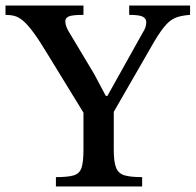

<svg xmlns="http://www.w3.org/2000/svg" viewBox="-27 -677 710 697"><path d="M489 0H176V-34Q220 -34 241 -40.5Q262 -47 269 -68Q276 -89 276 -133V-268L146 -480Q116 -530 94.5 -559Q73 -588 57 -601.5Q41 -615 26 -619Q11 -623 -7 -623V-657H276V-623Q234 -623 222 -617Q210 -611 210 -600Q210 -581 227 -555L315 -408L357 -329H363L492 -560Q497 -567 500.5 -576.5Q504 -586 504 -597Q504 -609 492 -616Q480 -623 442 -623V-657H663V-623Q634 -621 614 -614Q594 -607 576 -587.5Q558 -568 534 -528L386 -271V-133Q386 -89 394.5 -68Q403 -47 425 -40.5Q447 -34 489 -34Z"/></svg>

Font: STIX Two Text Medium
Style: Regular
Weight: 500
Designer: Ross Mills, John Hudson & Paul Hanslow, Tiro Typeworks Ltd; with prior portions MicroPress Inc., and Coen Hoffman.
Foundry: Tiro Typeworks Ltd
Version: Version 2.13 b171